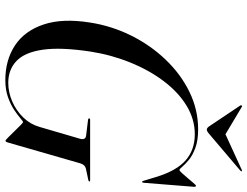

<svg xmlns="http://www.w3.org/2000/svg" viewBox="-124 -794 928 720"><g transform="rotate(90 340.0 -434.0)"><path d="M465 -713Q507 -713 535 -702.5Q563 -692 579.8 -678Q596.5 -664 605.2 -653.5Q614 -643 617.5 -643Q620.5 -643 629 -652.2Q637.5 -661.5 647.8 -673.8Q658 -686 666.2 -695.5Q674.5 -705 676.5 -705Q680.5 -705 680.5 -697.5L665.5 -509.5Q665 -503 662 -503Q659 -503 657.5 -509.5L644 -554.5Q620.5 -632 581.2 -666.2Q542 -700.5 483.5 -700.5Q427 -700.5 376.2 -669.5Q325.5 -638.5 284.5 -584.2Q243.5 -530 214.8 -459.5Q186 -389 173.5 -310Q156.5 -197.5 166.5 -129.8Q176.5 -62 209 -31.5Q241.5 -1 290.5 -1Q326.5 -1 360.8 -16Q395 -31 420.5 -57.2Q446 -83.5 456 -118.5L500 -269Q506.5 -291 488 -293L430.5 -300Q423.5 -301 424 -304.5Q424 -308 429.5 -308H656.5Q660.5 -308 660.5 -305Q660 -302 654 -301L612 -292Q598 -289 592.5 -271L514.5 0Q512 9.5 507.5 9.5Q505.5 9.5 495.5 -0.5Q485.5 -10.5 472.8 -23.5Q460 -36.5 450 -46.5Q440 -56.5 438 -56.5Q435 -56.5 423.5 -46.5Q412 -36.5 392.2 -23.2Q372.5 -10 344.5 0Q316.5 10 280.5 10Q205 10 150.2 -26.2Q95.5 -62.5 71.8 -133.5Q48 -204.5 64.5 -307.5Q77 -388.5 113.2 -461.5Q149.5 -534.5 203.8 -591.2Q258 -648 324.8 -680.5Q391.5 -713 465 -713ZM483.5 -755.5Q472.5 -745.5 466 -745.5Q459.5 -745.5 453 -755.5L376 -870.5Q373.5 -874.5 376.5 -877Q378.5 -879 383 -875.5L483.5 -815.5L614.5 -875.5Q620 -878.5 622 -877Q623.5 -874.5 619 -870.5Z"/></g></svg>

Font: Fraunces 144pt
Style: Italic
Weight: 400
Italic angle: -16°
Version: Version 1.000;[b76b70a41]